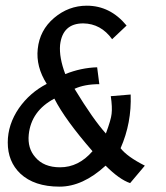

<svg xmlns="http://www.w3.org/2000/svg" viewBox="-20 -660 595 688"><path d="M174.8 -306.6Q91.8 -262.7 83 -177.7Q78.1 -128.9 106.4 -96.7Q136.7 -60.5 195.3 -60.5Q261.7 -60.5 311.5 -118.2Q212.9 -231.4 174.8 -306.6ZM446.3 -3.9Q408.2 -16.6 358.4 -66.4Q276.4 8.8 193.4 8.8Q102.5 8.8 52.7 -38.1Q7.8 -81.1 7.8 -149.4Q7.8 -213.9 47.9 -272.5Q86.9 -328.1 147.5 -359.4Q108.4 -420.9 115.2 -484.4Q122.1 -551.8 173.8 -595.7Q225.6 -639.6 291 -639.6Q375 -639.6 433.6 -568.4L381.8 -519.5Q341.8 -575.2 278.3 -576.2Q204.1 -576.2 195.3 -499Q191.4 -454.1 213.9 -394.5Q269.5 -417 328.1 -418.9L335.9 -358.4Q283.2 -358.4 247.1 -341.8Q313.5 -232.4 359.4 -181.6Q377.9 -231.4 379.9 -252Q382.8 -275.4 377 -315.4L448.2 -321.3Q452.1 -219.7 412.1 -128.9Q435.5 -98.6 499 -66.4Z"/></svg>

Font: Puritan
Style: Italic
Weight: 400
Version: 2.0a